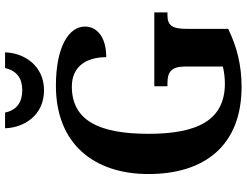

<svg xmlns="http://www.w3.org/2000/svg" viewBox="-128 -837 975 759"><g transform="rotate(-90 359.5 -457.5)"><path d="M382 -771C480 -771 530 -850 532 -925H470C459 -877 428 -857 382 -857C337 -857 304 -877 294 -925H232C234 -850 283 -771 382 -771ZM396 10C480 10 553 -8 625 -43V-209C625 -267 641 -283 679 -283H690V-335H398V-283H411C455 -283 476 -267 476 -213V-64C455 -59 431 -56 409 -56C264 -56 210 -164 210 -358C210 -554 263 -661 397 -661C476 -661 513 -604 513 -525C593 -525 634 -562 634 -609C634 -673 554 -724 400 -724C171 -724 51 -574 51 -358C51 -137 163 10 396 10Z"/></g></svg>

Font: Noto Serif Tamil SemiCondensed
Style: Bold
Weight: 700
Width: 4
Designer: Indian Type Foundry, Tom Grace, and the Monotype Design Team
Foundry: Monotype Imaging Inc.
Version: Version 2.004